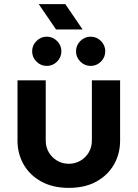

<svg xmlns="http://www.w3.org/2000/svg" viewBox="-20 -900 668 932"><path d="M314 12Q236 12 180 -19Q124 -50 94.5 -102Q65 -154 65 -217V-510H202V-217Q202 -186 217 -160.5Q232 -135 257.5 -120Q283 -105 314 -105Q345 -105 370.5 -120Q396 -135 411 -160.5Q426 -186 426 -217V-510H563V-217Q563 -154 533.5 -102Q504 -50 448.5 -19Q393 12 314 12ZM420 -580Q391 -580 370 -601Q349 -622 349 -651Q349 -680 370 -701Q391 -722 420 -722Q449 -722 470 -701Q491 -680 491 -651Q491 -622 470 -601Q449 -580 420 -580ZM207 -580Q178 -580 157 -601Q136 -622 136 -651Q136 -680 157 -701Q178 -722 207 -722Q236 -722 257 -701Q278 -680 278 -651Q278 -622 257 -601Q236 -580 207 -580ZM252 -757 168 -880H297L381 -757Z"/></svg>

Font: MuseoModerno Thin SemiBold
Style: Regular
Weight: 600
Version: Version 1.003